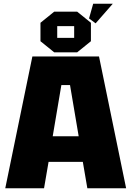

<svg xmlns="http://www.w3.org/2000/svg" viewBox="-20 -1000 698 1020"><path d="M8 0 152 -700H506L650 0H444L420 -140H238L214 0ZM260 -276H398L352 -548H306ZM195 -781V-879L268 -938H390L463 -879V-781L390 -722H268ZM284 -799H374V-861H284ZM488 -876 453 -902 475 -980H579Z"/></svg>

Font: Tektur ExtraBold
Style: Regular
Weight: 800
Designer: Adam Jagosz
Foundry: Adam Jagosz
Version: Version 1.005;gftools[0.9.30]